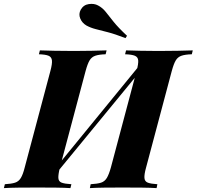

<svg xmlns="http://www.w3.org/2000/svg" viewBox="-65 -967 1011 987"><path d="M637 -602Q647 -639 645.5 -656.5Q644 -674 628 -680.5Q612 -687 578 -688L583 -708Q612 -707 657.5 -706Q703 -705 749 -705Q803 -705 850 -706Q897 -707 926 -708L921 -688Q887 -687 868 -680.5Q849 -674 838.5 -656.5Q828 -639 818 -602L686 -106Q676 -70 677.5 -52Q679 -34 695 -28Q711 -22 744 -20L740 0Q712 -2 665 -2.5Q618 -3 564 -3Q518 -3 472.5 -2.5Q427 -2 397 0L401 -20Q436 -22 454.5 -28Q473 -34 484 -52Q495 -70 505 -106ZM243 -106Q234 -70 235 -52Q236 -34 252 -28Q268 -22 302 -20L297 0Q268 -2 222.5 -2.5Q177 -3 130 -3Q77 -3 30.5 -2.5Q-16 -2 -45 0L-40 -20Q-6 -22 12.5 -28Q31 -34 42 -52Q53 -70 62 -106L194 -602Q204 -639 202 -656.5Q200 -674 184.5 -680.5Q169 -687 135 -688L140 -708Q168 -707 215 -706Q262 -705 315 -705Q362 -705 406.5 -706Q451 -707 483 -708L478 -688Q444 -687 425 -680.5Q406 -674 395.5 -656.5Q385 -639 375 -602ZM199 -45 188 -63 693 -681 705 -661ZM580 -771Q526 -792 489 -801.5Q452 -811 426.5 -817.5Q401 -824 379 -836Q357 -849 347.5 -872Q338 -895 350 -917Q364 -942 391.5 -946Q419 -950 439 -939Q462 -927 478.5 -906Q495 -885 519 -855Q543 -825 588 -783Z"/></svg>

Font: Playfair Display ExtraBold
Style: Italic
Weight: 800
Italic angle: -14°
Designer: Claus Eggers Sørensen
Foundry: Claus Eggers Sørensen
Version: Version 1.203